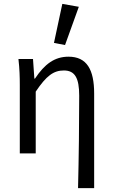

<svg xmlns="http://www.w3.org/2000/svg" viewBox="-20 -790 581 989"><path d="M382 179H465V-308C465 -432 427 -498 333 -498C261 -498 210 -460 160 -385H157L150 -486H75C81 -435 82 -391 82 -353V0H164V-318C219 -400 256 -427 309 -427C366 -427 388 -388 388 -297C388 -157 386 20 382 179ZM258 -569 315 -558 386 -755 301 -770Z"/></svg>

Font: Giro Sans Regular
Style: Regular
Weight: 400
Designer: Paul D. Hunt
Foundry: Adobe Systems Incorporated
Version: Version 1.000;PS 1.0;hotconv 1.0.88;makeotf.lib2.5.647800